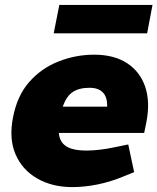

<svg xmlns="http://www.w3.org/2000/svg" viewBox="-20 -754 642 783"><path d="M275 9Q193 9 132 -26Q71 -61 43.5 -124.5Q16 -188 33 -275Q50 -364 99.5 -420Q149 -476 219 -503.5Q289 -531 364 -531Q445 -531 498 -496.5Q551 -462 572 -400.5Q593 -339 577 -256L568 -212H220Q222 -186 235.5 -170Q249 -154 273.5 -147Q298 -140 333 -140Q358 -140 387.5 -143.5Q417 -147 450 -154L503 -165L527 -52L490 -37Q433 -13 379 -2Q325 9 275 9ZM236 -319H417Q418 -358 399.5 -377Q381 -396 345 -396Q303 -396 277 -379Q251 -362 236 -319ZM199 -618 222 -734H602L580 -618Z"/></svg>

Font: REM ExtraBold
Style: Italic
Weight: 800
Italic angle: -11°
Designer: Octavio Pardo
Foundry: Ashler Design
Version: Version 1.005;gftools[0.9.28]